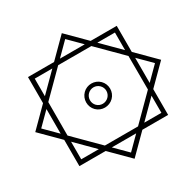

<svg xmlns="http://www.w3.org/2000/svg" viewBox="-87 -536 760 744"><g transform="rotate(15 293.0 -164.0)"><path d="M293.5 117.2 376.5 34.2H492.7V-82L574.2 -163.6L492.7 -245.1V-362.8H375L292.5 -445.3L210 -362.8H94.2V-247.1L11.7 -164.6L94.2 -82V34.2H210.4ZM218.3 14.6 112.8 -91.3V-239.3L217.8 -344.2H366.7L473.1 -238.3V-90.3L368.2 14.6ZM293 -111.8C322.3 -111.8 346.7 -136.2 346.7 -166C346.7 -195.3 322.3 -219.7 293 -219.7C263.7 -219.7 239.3 -195.3 239.3 -166C239.3 -136.2 263.7 -111.8 293 -111.8ZM293 -128.9C272.5 -128.9 256.3 -146 256.3 -166C256.3 -186 272.5 -202.6 293 -202.6C313.5 -202.6 329.6 -186 329.6 -166C329.6 -146 313.5 -128.9 293 -128.9ZM393.6 -344.2H473.1V-264.6ZM236.8 -362.8 292.5 -418.5 348.1 -362.8ZM94.2 -109.9 38.6 -165.5 94.2 -221.2ZM112.8 -265.6V-344.2H191.4ZM293.5 89.8 237.8 34.2H349.1ZM112.8 14.6V-63.5L190.9 14.6ZM473.1 -62.5V14.6H396ZM492.7 -218.8 546.9 -164.6 492.7 -110.4Z"/></g></svg>

Font: CaskaydiaCove Nerd Font
Style: Regular
Weight: 400
Designer: Aaron Bell
Foundry: Saja Typeworks
Version: Version 2111.1;Nerd Fonts 2.3.3